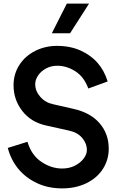

<svg xmlns="http://www.w3.org/2000/svg" viewBox="-20 -1021 657 1063"><path d="M23 -202 132 -236Q154 -162 209 -125Q264 -88 324 -88Q364 -88 395 -104Q426 -120 443.5 -143.5Q461 -167 461 -190Q461 -227 435 -257.5Q409 -288 362 -298L236 -326Q152 -344 103.5 -406.5Q55 -469 55 -549Q55 -611 87 -661Q119 -711 174.5 -739Q230 -767 296 -767Q369 -767 426.5 -741Q484 -715 521 -672Q558 -629 576 -570L469 -531Q445 -596 397 -626.5Q349 -657 297 -657Q262 -657 234 -641.5Q206 -626 190.5 -602.5Q175 -579 175 -555Q175 -517 203 -485Q231 -453 274 -444L388 -418Q481 -397 531.5 -338.5Q582 -280 582 -198Q582 -136 549.5 -85.5Q517 -35 458 -6.5Q399 22 324 22Q246 22 184 -7.5Q122 -37 81.5 -86Q41 -135 23 -202ZM350 -1001H473L368 -837H267Z"/></svg>

Font: BLUETTI 2.0 Medium
Style: Italic
Weight: 500
Designer: Stijn de Vries
Foundry: tokotype
Version: Version 2.005;October 31, 2023;FontCreator 14.0.0.2814 64-bi